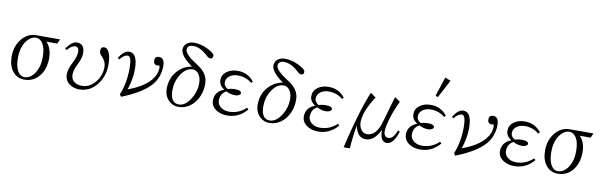

<svg xmlns="http://www.w3.org/2000/svg" viewBox="-57 -1425 6782 2160"><g transform="rotate(10 3334.0 -344.5)"><path d="M526.4 -448.7H402.3Q465.3 -384.3 465.3 -266.6Q465.3 -165 418.5 -90.8Q351.1 15.1 231.4 15.1Q146.5 15.1 95.2 -50.8Q46.4 -113.3 46.4 -216.8Q46.4 -334 109.4 -413.6Q176.8 -500.5 281.2 -500.5H549.3ZM280.3 -472.7Q227.5 -472.7 184.1 -421.9Q118.2 -345.2 118.2 -214.8Q118.2 -136.7 139.2 -85.9Q168.9 -12.7 230 -12.7Q282.2 -12.7 326.2 -62.5Q392.1 -139.2 392.1 -271.5Q392.1 -373 357.9 -424.8Q326.7 -472.7 280.3 -472.7Z M624 -410.6Q687.5 -499.5 744.1 -499.5Q832 -499.5 832 -390.6Q832 -335.4 791 -256.3Q755.9 -188 755.9 -136.7Q755.9 -86.4 788.1 -58.6Q822.3 -28.8 882.8 -28.8Q966.3 -28.8 1028.3 -101.6Q1095.2 -179.7 1095.2 -280.8Q1095.2 -341.8 1048.3 -390.6Q1015.1 -423.3 1015.1 -450.7Q1015.1 -499.5 1056.2 -499.5Q1088.4 -499.5 1109.4 -457.5Q1135.3 -405.8 1135.3 -314.5Q1135.3 -191.9 1069.3 -98.6Q987.8 16.1 856.9 16.1Q810.1 16.1 770 -3.9Q691.9 -43 691.9 -128.9Q691.9 -187 738.8 -276.9Q773.9 -343.8 773.9 -395.5Q773.9 -453.6 731.9 -453.6Q690.9 -453.6 642.1 -395.5Z M1225.1 -410.6Q1283.7 -499.5 1339.8 -499.5Q1437 -499.5 1437 -315.9Q1437 -203.6 1395 -79.1Q1570.8 -142.1 1651.9 -239.7Q1706.1 -306.2 1706.1 -377.9Q1706.1 -387.2 1703.1 -404.8Q1688.5 -401.9 1681.2 -401.9Q1633.3 -401.9 1633.3 -450.7Q1633.3 -499.5 1681.2 -499.5Q1745.1 -499.5 1745.1 -405.8Q1745.1 -272.5 1657.2 -176.8Q1560.1 -72.3 1336.9 16.1L1319.3 -9.8Q1376 -143.6 1376 -316.9Q1376 -452.6 1332 -452.6Q1288.6 -452.6 1242.2 -392.6Z M2064 -457 2050.3 -466.8Q1925.3 -558.6 1925.3 -629.4Q1925.3 -678.2 1968.3 -706.5Q1999 -725.6 2041.5 -725.6Q2145.5 -725.6 2248 -658.7Q2280.3 -637.2 2280.3 -616.7Q2280.3 -583.5 2248 -583.5Q2229.5 -583.5 2207.5 -605.5Q2119.6 -688.5 2039.1 -688.5Q1971.2 -688.5 1971.2 -634.3Q1971.2 -579.1 2127 -481.9Q2244.1 -408.2 2244.1 -292Q2244.1 -168.9 2177.2 -81.1Q2102.5 16.1 1988.3 16.1Q1930.7 16.1 1887.2 -22.9Q1827.1 -76.7 1827.1 -166Q1827.1 -322.8 1955.1 -415Q1999 -444.8 2064 -457ZM2080.1 -427.7Q1990.7 -427.7 1929.2 -311.5Q1893.1 -244.1 1893.1 -158.7Q1893.1 -11.7 1991.2 -11.7Q2063 -11.7 2121.1 -102.5Q2176.3 -187.5 2176.3 -286.6Q2176.3 -362.8 2136.2 -402.8Q2111.3 -427.7 2080.1 -427.7Z M2772.9 -91.8Q2681.2 16.1 2548.8 16.1Q2478 16.1 2427.7 -14.6Q2361.8 -55.2 2361.8 -124Q2361.8 -224.1 2466.8 -264.6Q2404.8 -302.7 2404.8 -362.8Q2404.8 -425.3 2456.1 -462.4Q2504.9 -499.5 2581.1 -499.5Q2697.8 -499.5 2767.6 -408.7L2751 -391.6Q2683.1 -448.7 2589.8 -448.7Q2524.4 -448.7 2483.9 -409.7Q2458 -383.8 2458 -345.7Q2458 -304.2 2502.9 -278.8Q2542 -291 2582.5 -291Q2658.7 -291 2658.7 -255.9Q2658.7 -247.1 2648.9 -239.7Q2627 -223.6 2593.8 -223.6Q2544.4 -223.6 2493.7 -250Q2427.7 -215.3 2427.7 -133.8Q2427.7 -93.8 2460 -64.9Q2499.5 -29.8 2559.6 -29.8Q2672.9 -29.8 2754.9 -108.9Z M3102.5 -457 3088.9 -466.8Q2963.9 -558.6 2963.9 -629.4Q2963.9 -678.2 3006.8 -706.5Q3037.6 -725.6 3080.1 -725.6Q3184.1 -725.6 3286.6 -658.7Q3318.8 -637.2 3318.8 -616.7Q3318.8 -583.5 3286.6 -583.5Q3268.1 -583.5 3246.1 -605.5Q3158.2 -688.5 3077.6 -688.5Q3009.8 -688.5 3009.8 -634.3Q3009.8 -579.1 3165.5 -481.9Q3282.7 -408.2 3282.7 -292Q3282.7 -168.9 3215.8 -81.1Q3141.1 16.1 3026.9 16.1Q2969.2 16.1 2925.8 -22.9Q2865.7 -76.7 2865.7 -166Q2865.7 -322.8 2993.7 -415Q3037.6 -444.8 3102.5 -457ZM3118.7 -427.7Q3029.3 -427.7 2967.8 -311.5Q2931.6 -244.1 2931.6 -158.7Q2931.6 -11.7 3029.8 -11.7Q3101.6 -11.7 3159.7 -102.5Q3214.8 -187.5 3214.8 -286.6Q3214.8 -362.8 3174.8 -402.8Q3149.9 -427.7 3118.7 -427.7Z M3811.5 -91.8Q3719.7 16.1 3587.4 16.1Q3516.6 16.1 3466.3 -14.6Q3400.4 -55.2 3400.4 -124Q3400.4 -224.1 3505.4 -264.6Q3443.4 -302.7 3443.4 -362.8Q3443.4 -425.3 3494.6 -462.4Q3543.5 -499.5 3619.6 -499.5Q3736.3 -499.5 3806.2 -408.7L3789.6 -391.6Q3721.7 -448.7 3628.4 -448.7Q3563 -448.7 3522.5 -409.7Q3496.6 -383.8 3496.6 -345.7Q3496.6 -304.2 3541.5 -278.8Q3580.6 -291 3621.1 -291Q3697.3 -291 3697.3 -255.9Q3697.3 -247.1 3687.5 -239.7Q3665.5 -223.6 3632.3 -223.6Q3583 -223.6 3532.2 -250Q3466.3 -215.3 3466.3 -133.8Q3466.3 -93.8 3498.5 -64.9Q3538.1 -29.8 3598.1 -29.8Q3711.4 -29.8 3793.5 -108.9Z M3901.4 140.6Q3994.6 -266.6 4097.2 -517.1L4158.2 -473.1Q4040.5 -291.5 4040.5 -173.3Q4040.5 -129.9 4059.6 -96.2Q4086.4 -50.3 4134.3 -50.3Q4243.7 -50.3 4291.5 -231.4Q4306.2 -286.1 4361.3 -474.1L4374.5 -516.1L4435.5 -473.1Q4377.4 -352.5 4347.2 -241.2Q4325.2 -161.6 4325.2 -119.1Q4325.2 -50.3 4380.4 -50.3Q4433.6 -50.3 4472.2 -153.3L4493.2 -141.6Q4446.8 8.8 4369.1 8.8Q4292.5 8.8 4292.5 -128.4Q4227.5 8.8 4129.4 8.8Q4031.7 8.8 4006.3 -125.5Q3982.9 -10.3 3972.2 140.6Z M4891.6 -830.1 4956.5 -805.2 4847.2 -599.1 4819.3 -609.9ZM4977.5 -91.8Q4885.7 16.1 4753.4 16.1Q4682.6 16.1 4632.3 -14.6Q4566.4 -55.2 4566.4 -124Q4566.4 -224.1 4671.4 -264.6Q4609.4 -302.7 4609.4 -362.8Q4609.4 -425.3 4660.6 -462.4Q4709.5 -499.5 4785.6 -499.5Q4902.3 -499.5 4972.2 -408.7L4955.6 -391.6Q4887.7 -448.7 4794.4 -448.7Q4729 -448.7 4688.5 -409.7Q4662.6 -383.8 4662.6 -345.7Q4662.6 -304.2 4707.5 -278.8Q4746.6 -291 4787.1 -291Q4863.3 -291 4863.3 -255.9Q4863.3 -247.1 4853.5 -239.7Q4831.5 -223.6 4798.3 -223.6Q4749 -223.6 4698.2 -250Q4632.3 -215.3 4632.3 -133.8Q4632.3 -93.8 4664.6 -64.9Q4704.1 -29.8 4764.2 -29.8Q4877.4 -29.8 4959.5 -108.9Z M5042.5 -410.6Q5101.1 -499.5 5157.2 -499.5Q5254.4 -499.5 5254.4 -315.9Q5254.4 -203.6 5212.4 -79.1Q5388.2 -142.1 5469.2 -239.7Q5523.4 -306.2 5523.4 -377.9Q5523.4 -387.2 5520.5 -404.8Q5505.9 -401.9 5498.5 -401.9Q5450.7 -401.9 5450.7 -450.7Q5450.7 -499.5 5498.5 -499.5Q5562.5 -499.5 5562.5 -405.8Q5562.5 -272.5 5474.6 -176.8Q5377.4 -72.3 5154.3 16.1L5136.7 -9.8Q5193.4 -143.6 5193.4 -316.9Q5193.4 -452.6 5149.4 -452.6Q5106 -452.6 5059.6 -392.6Z M6052.2 -91.8Q5960.4 16.1 5828.1 16.1Q5757.3 16.1 5707 -14.6Q5641.1 -55.2 5641.1 -124Q5641.1 -224.1 5746.1 -264.6Q5684.1 -302.7 5684.1 -362.8Q5684.1 -425.3 5735.4 -462.4Q5784.2 -499.5 5860.4 -499.5Q5977.1 -499.5 6046.9 -408.7L6030.3 -391.6Q5962.4 -448.7 5869.1 -448.7Q5803.7 -448.7 5763.2 -409.7Q5737.3 -383.8 5737.3 -345.7Q5737.3 -304.2 5782.2 -278.8Q5821.3 -291 5861.8 -291Q5938 -291 5938 -255.9Q5938 -247.1 5928.2 -239.7Q5906.2 -223.6 5873 -223.6Q5823.7 -223.6 5772.9 -250Q5707 -215.3 5707 -133.8Q5707 -93.8 5739.3 -64.9Q5778.8 -29.8 5838.9 -29.8Q5952.1 -29.8 6034.2 -108.9Z M6619.6 -448.7H6495.6Q6558.6 -384.3 6558.6 -266.6Q6558.6 -165 6511.7 -90.8Q6444.3 15.1 6324.7 15.1Q6239.7 15.1 6188.5 -50.8Q6139.6 -113.3 6139.6 -216.8Q6139.6 -334 6202.6 -413.6Q6270 -500.5 6374.5 -500.5H6642.6ZM6373.5 -472.7Q6320.8 -472.7 6277.3 -421.9Q6211.4 -345.2 6211.4 -214.8Q6211.4 -136.7 6232.4 -85.9Q6262.2 -12.7 6323.2 -12.7Q6375.5 -12.7 6419.4 -62.5Q6485.4 -139.2 6485.4 -271.5Q6485.4 -373 6451.2 -424.8Q6419.9 -472.7 6373.5 -472.7Z"/></g></svg>

Font: I.MingCP
Style: Regular
Weight: 400
Designer: I.Font Project
Version: Version 8.000; Sep 06, 2022